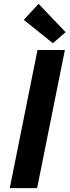

<svg xmlns="http://www.w3.org/2000/svg" viewBox="-20 -980 362 1000"><path d="M175.3 -719.7H317.9L173.3 0H30.8ZM104 -876.5 180.7 -960 321.8 -812.5 255.4 -754.9Z"/></svg>

Font: Reddit Sans Chocolate
Style: Bold Italic
Weight: 700
Italic angle: -11.25°
Designer: Stephen Hutchings
Version: Version 1.013